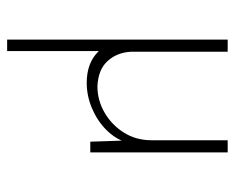

<svg xmlns="http://www.w3.org/2000/svg" viewBox="-80 -345 658 538"><g transform="rotate(90 249.0 -76.0)"><path d="M212 10Q157 10 125 -22Q93 -54 91 -106V-385H125V-114Q127 -75 151 -48.5Q175 -22 222 -20Q261 -20 295.5 -40Q330 -60 351.5 -94Q373 -128 373 -172V-385H407V0H377L373 -120L379 -101Q369 -70 344 -45Q319 -20 284 -5Q249 10 212 10ZM91 -362H123V233H91Z"/></g></svg>

Font: Josefin Sans ExtraLight
Style: Regular
Weight: 250
Designer: Santiago Orozco
Foundry: Typemade
Version: Version 2.000